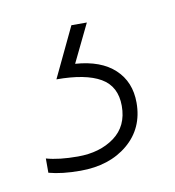

<svg xmlns="http://www.w3.org/2000/svg" viewBox="-42 -39 290 318"><g transform="rotate(-10 102.5 120.0)"><path d="M181 145Q181 188 150 214Q119 240 70 240Q39 240 17 234V210Q38 216 70 216Q107 216 131.5 198Q156 180 156 146Q156 113 131 98.5Q106 84 57 84L97 0H123L92 64Q135 67 158 88.5Q181 110 181 145Z"/></g></svg>

Font: Noto Sans Thai SemCond Thin
Style: Regular
Weight: 100
Width: 4
Designer: Monotype Design Team
Foundry: Monotype Imaging Inc.
Version: Version 2.002; ttfautohint (v1.8.4.7-5d5b)